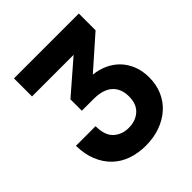

<svg xmlns="http://www.w3.org/2000/svg" viewBox="-190 -805 940 940"><g transform="rotate(-45 280.0 -335.0)"><path d="M57 -680H506V-564L343 -420Q382 -416 416 -400.5Q450 -385 475 -359Q500 -333 514.5 -296.5Q529 -260 529 -215Q529 -165 511 -123.5Q493 -82 460 -52.5Q427 -23 381.5 -6.5Q336 10 281 10Q229 10 184.5 -5.5Q140 -21 108 -52Q76 -83 57.5 -128Q39 -173 38 -232H174Q174 -168 205.5 -139.5Q237 -111 283 -111Q331 -111 362 -138.5Q393 -166 393 -220Q393 -273 360 -303Q327 -333 261 -333H180V-412L345 -555H57Z"/></g></svg>

Font: CyStack Display
Style: Bold
Weight: 700
Designer: Weizhong Zhang
Foundry: 本地遙控
Version: Version 1.000;Glyphs 3.1.2 (3151)